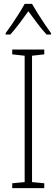

<svg xmlns="http://www.w3.org/2000/svg" viewBox="-20 -969 291 989"><path d="M208 0H43V-25L107 -31V-682L43 -689V-714H208V-689L145 -682V-31L208 -25ZM145 -949Q158 -926 176.5 -896.5Q195 -867 213.5 -840Q232 -813 243 -798V-791H220Q197 -816 172 -849Q147 -882 126 -911Q106 -883 80.5 -849Q55 -815 33 -791H9V-798Q23 -817 41.5 -844Q60 -871 77.5 -899Q95 -927 107 -949Z"/></svg>

Font: Noto Sans Telugu Condensed ExtraLight
Style: Regular
Weight: 200
Width: 3
Designer: Jelle Bosma - Monotype Design Team
Foundry: Monotype Imaging Inc.
Version: Version 2.005; ttfautohint (v1.8.4.7-5d5b)